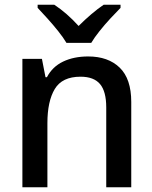

<svg xmlns="http://www.w3.org/2000/svg" viewBox="-20 -786 640 806"><path d="M74 0V-539H156L171 -462H177Q200 -506 245 -527.5Q290 -549 350 -549Q434 -549 482.5 -502Q531 -455 531 -358V0H426V-335Q426 -402 400 -433Q374 -464 318 -464Q241 -464 210 -412.5Q179 -361 179 -269V0ZM259 -606Q246 -628 224.5 -655Q203 -682 179.5 -708Q156 -734 138 -753V-766H208Q260 -732 310 -677Q337 -704 363.5 -726.5Q390 -749 415 -766H486V-753Q467 -734 443 -708Q419 -682 397.5 -655Q376 -628 363 -606Z"/></svg>

Font: Noto Sans Mono Medium
Style: Regular
Weight: 500
Designer: Monotype Design Team
Foundry: Monotype Imaging Inc.
Version: Version 2.014